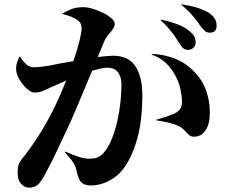

<svg xmlns="http://www.w3.org/2000/svg" viewBox="-20 -818 1040 882"><path d="M868 -742Q848 -767 812 -797L813 -798Q900 -786 944 -756Q961 -743 968 -730Q975 -717 975 -700Q975 -668 944 -668Q931 -668 922 -675Q913 -682 899 -701Q893 -710 886 -720Q879 -730 868 -742ZM782 -477Q764 -509 738 -532Q712 -555 677 -567V-570Q698 -570 721 -566Q744 -562 767.5 -554.5Q791 -547 813.5 -534.5Q836 -522 855 -505Q903 -463 923.5 -411Q944 -359 944 -302Q944 -250 925 -220.5Q906 -191 873 -190Q861 -190 853.5 -194.5Q846 -199 839 -207Q835 -211 831.5 -215Q828 -219 823 -224Q812 -234 799 -240Q782 -248 753 -255Q724 -262 698 -265V-268Q729 -277 745.5 -282.5Q762 -288 776 -294Q795 -302 805.5 -314.5Q816 -327 816 -351Q816 -374 809 -408.5Q802 -443 782 -477ZM473 -653Q469 -647 465 -640.5Q461 -634 458 -626L429 -556Q455 -559 471.5 -560.5Q488 -562 501 -562Q530 -562 554.5 -552.5Q579 -543 596.5 -521Q614 -499 624 -463.5Q634 -428 634 -376Q634 -327 628.5 -276.5Q623 -226 610 -179.5Q597 -133 577 -92Q557 -51 527 -20Q503 3 468.5 18.5Q434 34 397 34Q369 34 354.5 20.5Q340 7 331 -36Q329 -45 326.5 -52Q324 -59 318.5 -68Q313 -77 303.5 -89Q294 -101 278 -119L280 -122Q315 -106 341.5 -97.5Q368 -89 390 -89Q416 -89 430.5 -96Q445 -103 457 -117Q478 -141 493.5 -179.5Q509 -218 519 -262Q529 -306 533.5 -350Q538 -394 538 -429Q538 -464 522.5 -485.5Q507 -507 471 -507Q458 -507 441.5 -503Q425 -499 403 -493Q382 -442 361 -392Q340 -342 325 -307Q310 -271 290 -228.5Q270 -186 250.5 -144Q231 -102 212.5 -66Q194 -30 182 -8Q164 24 149 34Q134 44 112 44Q93 44 77 26.5Q61 9 61 -23Q61 -48 65.5 -61.5Q70 -75 85 -93Q120 -136 161 -200.5Q202 -265 237 -339Q248 -362 259 -387.5Q270 -413 284 -448Q256 -436 240 -428.5Q224 -421 212 -416Q201 -411 192 -406.5Q183 -402 174 -399Q156 -393 137 -393Q127 -393 114 -402Q101 -411 89 -425Q77 -439 67.5 -456Q58 -473 55 -490Q52 -512 58 -529Q60 -537 63 -543.5Q66 -550 69 -558H72Q87 -535 101.5 -522Q116 -509 136 -509Q149 -509 167.5 -511Q186 -513 209 -517Q232 -522 258.5 -527Q285 -532 317 -537Q336 -592 345.5 -631.5Q355 -671 355 -688Q355 -713 336 -726Q323 -735 305 -742Q287 -749 267 -754V-756Q284 -766 306.5 -775.5Q329 -785 363 -785Q382 -785 406.5 -777.5Q431 -770 453.5 -759Q476 -748 491.5 -734.5Q507 -721 507 -709Q507 -699 502.5 -691Q498 -683 490 -673Q485 -668 481.5 -663Q478 -658 473 -653ZM771 -668Q760 -681 747.5 -695.5Q735 -710 718 -725L719 -728Q761 -719 796 -706Q831 -693 855 -671Q869 -659 874 -647.5Q879 -636 879 -623Q879 -609 869 -599Q859 -589 843 -589Q833 -589 824 -595Q815 -601 804 -618Q797 -629 789.5 -641.5Q782 -654 771 -668Z"/></svg>

Font: XinYuGongZhangJiaSongA
Style: Regular
Weight: 900
Designer: XinYuGong
Foundry: Adobe Systems Incorporated
Version: Version 1.00